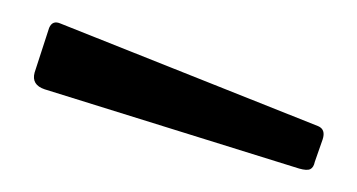

<svg xmlns="http://www.w3.org/2000/svg" viewBox="-20 -772 320 172"><path d="M24 -747Q27 -754 34 -751L265 -659Q272 -656 269 -647L262 -627Q261 -622 258 -620.5Q255 -619 248 -621L20 -692Q8 -696 11 -707Z"/></svg>

Font: Libre Franklin Light
Style: Regular
Weight: 300
Designer: Pablo Impallari, Rodrigo Fuenzalida, Nhung Nguyen
Foundry: Impallari Type
Version: Version 3.000